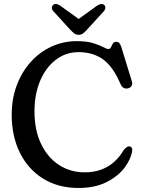

<svg xmlns="http://www.w3.org/2000/svg" viewBox="-20 -917 702 952"><path d="M635.5 -169.5Q629.5 -128 597.5 -85.5Q565.5 -43 508.2 -14Q451 15 369.5 15Q267.5 15 193 -31.8Q118.5 -78.5 78.2 -160.5Q38 -242.5 38 -348.5Q38 -426.5 62.8 -493Q87.5 -559.5 131.5 -608.8Q175.5 -658 234.2 -685.5Q293 -713 361 -713Q410.5 -713 441.8 -703.2Q473 -693.5 491 -683.8Q509 -674 517.5 -674Q526 -674 530 -682.8Q534 -691.5 539.2 -700.5Q544.5 -709.5 556.5 -709.5Q566.5 -709.5 572 -703.2Q577.5 -697 582.5 -681L634 -513Q638 -500 631.8 -490.2Q625.5 -480.5 612 -478.5Q588.5 -475 577.5 -500.5Q540 -588 490 -623.2Q440 -658.5 370 -658.5Q306.5 -658.5 257 -620.8Q207.5 -583 179.2 -516.8Q151 -450.5 151 -365.5Q151 -270.5 184 -202.8Q217 -135 273 -98.8Q329 -62.5 399.5 -62.5Q528 -62.5 593 -172.5Q610 -194 623.5 -191Q637.5 -188 635.5 -169.5ZM412.5 -771Q401.5 -759 392.5 -751.8Q383.5 -744.5 370.5 -744.5Q356.5 -744.5 347.5 -751.8Q338.5 -759 327 -771L245 -861Q236.5 -870.5 237.2 -879.2Q238 -888 243.5 -892.5Q256.5 -904 278.5 -889L370 -823L461.5 -889Q483.5 -903.5 496.5 -892.5Q502 -888 502.5 -879.2Q503 -870.5 494.5 -861Z"/></svg>

Font: Fraunces 72pt S100
Style: Regular
Weight: 400
Version: Version 1.000; ttfautohint (v1.8.3)